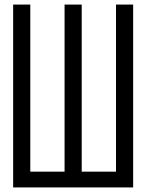

<svg xmlns="http://www.w3.org/2000/svg" viewBox="-20 -820 640 840"><path d="M37.5 0V-800H112.5V-69H262.5V-800H337.5V-69H487.5V-800H562.5V0Z"/></svg>

Font: Victor Mono Thin
Style: Regular
Weight: 100
Monospace: yes
Designer: Rune Bjørnerås
Version: Version 1.561;gftools[0.9.30]